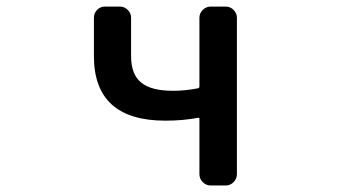

<svg xmlns="http://www.w3.org/2000/svg" viewBox="-20 -570 1040 590"><path d="M627.9 0Q613.3 0 603 -10.3Q592.8 -20.5 592.8 -35.2V-205.1Q592.8 -209 588.9 -208Q541 -199.2 488.3 -199.2Q268.6 -199.2 268.6 -397.5V-515.6Q268.6 -529.3 278.3 -539.6Q288.1 -549.8 302.7 -549.8H348.6Q362.3 -549.8 372.6 -539.6Q382.8 -529.3 382.8 -515.6V-397.5Q382.8 -341.8 413.6 -316.4Q444.3 -291 511.7 -291Q549.8 -291 588.9 -298.8Q592.8 -299.8 592.8 -304.7V-515.6Q592.8 -529.3 603 -539.6Q613.3 -549.8 627.9 -549.8H673.8Q687.5 -549.8 697.8 -539.6Q708 -529.3 708 -515.6V-35.2Q708 -20.5 697.8 -10.3Q687.5 0 673.8 0Z"/></svg>

Font: Gen Jyuu Gothic L Monospace Medium
Style: Regular
Weight: 500
Designer: [Source Han Sans]
Ryoko NISHIZUKA  (kana & ideographs); Paul D. Hunt (Latin, Greek & Cyrillic); Wenlong ZHANG  (bopomofo
Version: Version 1.002.20150607